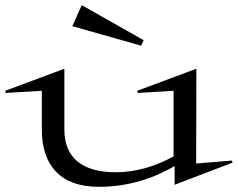

<svg xmlns="http://www.w3.org/2000/svg" viewBox="-46 -700 916 740"><path d="M-25.9 -350.1 202.1 -435.1V-201.2Q202.1 -119.6 252.4 -77.9Q302.7 -36.1 399.9 -36.1Q511.2 -36.1 623 -97.2V-350.1L484.9 -341.8L482.9 -350.1L710.9 -435.1L710 -69.8L848.1 -81.1L850.1 -73.2L627 12.2V-60.1Q489.7 20 335 20Q227.1 20 171.1 -37.1Q115.2 -94.2 115.2 -201.2V-350.1L-23.9 -341.8ZM232.9 -599.1 269 -680.2 507.8 -544.9 498 -523.9Z"/></svg>

Font: Halibut Exp
Style: Regular
Weight: 400
Width: 7
Designer: Matteo Maggi
Foundry: Collletttivo
Version: Version 3.080 | FøM Fix